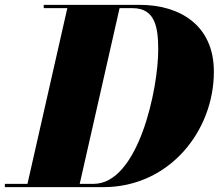

<svg xmlns="http://www.w3.org/2000/svg" viewBox="-60 -770 900 790"><path d="M365 0C638 0 820 -232 820 -475C820 -668 678 -750 515 -750H120V-736.5H217L53 -13.5H-40V0ZM485 -736.5C579 -736.5 591 -657 591 -565C591 -403 509 -13.5 325 -13.5H268L432 -736.5Z"/></svg>

Font: Bodoni* 16pt Fatface
Style: Italic
Weight: 900
Italic angle: -13°
Version: Version 2.3